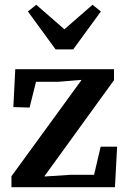

<svg xmlns="http://www.w3.org/2000/svg" viewBox="-20 -785 537 805"><path d="M28 0V-46L328 -458L325 -432L321 -450L223 -442H103L140 -478L104 -334L36 -336L44 -495H458V-449L159 -36L165 -66L167 -45L273 -52H401L366 -16L402 -170H471L462 0ZM132 -765 295 -623H205L368 -765L403 -737L287 -578H213L97 -737Z"/></svg>

Font: Source Serif 4 SemiBold
Style: Regular
Weight: 600
Designer: Frank Grießhammer
Foundry: Adobe Systems Incorporated
Version: Version 4.004;hotconv 1.0.116;makeotfexe 2.5.65601